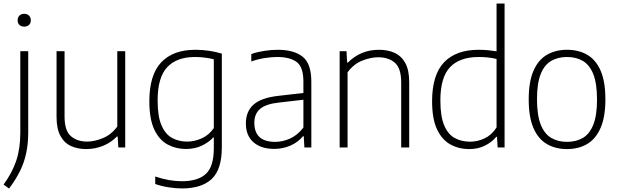

<svg xmlns="http://www.w3.org/2000/svg" viewBox="-31 -828 3472 1078"><path d="M20 230.5 -11 208.5Q38 141 60.5 73.5Q83 6 83 -83.5V-540.5H127.5V-87Q127.5 -22 116.2 31.2Q105 84.5 81.2 132.5Q57.5 180.5 20 230.5ZM105 -678.5Q88.5 -678.5 78.2 -688Q68 -697.5 68 -714Q68 -730.5 78.2 -740.5Q88.5 -750.5 105 -750.5Q121.5 -750.5 131.8 -740.5Q142 -730.5 142 -714Q142 -697.5 131.8 -688Q121.5 -678.5 105 -678.5Z M453.5 9Q405 9 367.2 -8.2Q329.5 -25.5 308 -65.5Q286.5 -105.5 286.5 -172.5V-540.5H331.5V-173Q331.5 -94.5 366.8 -63.8Q402 -33 458.5 -33Q499.5 -33 546.8 -52.5Q594 -72 627.5 -117.5V-540.5H672V0H633.5L629.5 -61.5H625.5Q590.5 -26 545.8 -8.5Q501 9 453.5 9Z M990 230Q955.5 230 914.5 223.5Q873.5 217 840.5 205V163Q881 176.5 917.8 183Q954.5 189.5 989.5 189.5Q1080.5 189.5 1125 148.2Q1169.5 107 1169.5 3.5V-56.5H1166.5Q1141.5 -29 1102.2 -10.2Q1063 8.5 1012.5 8.5Q956.5 8.5 909.8 -16.8Q863 -42 835.2 -100.8Q807.5 -159.5 807.5 -259.5Q807.5 -407.5 874.2 -478Q941 -548.5 1066.5 -548.5Q1104.5 -548.5 1143.2 -542.8Q1182 -537 1214.5 -527V-1.5Q1214.5 123.5 1157.8 176.8Q1101 230 990 230ZM1019.5 -33Q1061.5 -33 1102.2 -51.5Q1143 -70 1169.5 -109V-495Q1149.5 -500.5 1121.5 -504.2Q1093.5 -508 1063.5 -508Q961.5 -508 907.8 -450.8Q854 -393.5 854 -264Q854 -174 876 -123.8Q898 -73.5 935.5 -53.2Q973 -33 1019.5 -33Z M1508.5 8Q1435 8 1392.2 -29.2Q1349.5 -66.5 1349.5 -135Q1349.5 -203 1393.2 -241.2Q1437 -279.5 1533 -290L1672.5 -306V-370Q1672.5 -452 1634.5 -480Q1596.5 -508 1525.5 -508Q1494.5 -508 1456.5 -502.2Q1418.5 -496.5 1380 -483V-524.5Q1412 -536 1452 -542.2Q1492 -548.5 1528 -548.5Q1619 -548.5 1668 -509.8Q1717 -471 1717 -369V0H1678L1674.5 -63H1670Q1642.5 -29.5 1600 -10.8Q1557.5 8 1508.5 8ZM1397 -139Q1397 -31.5 1514 -31.5Q1556 -31.5 1597.8 -50.2Q1639.5 -69 1672.5 -112V-268L1533.5 -252Q1461 -244 1429 -216.2Q1397 -188.5 1397 -139Z M1876 0V-540.5H1914.5L1918 -477H1922.5Q1994 -548.5 2097 -548.5Q2147 -548.5 2185 -531Q2223 -513.5 2244.8 -473.8Q2266.5 -434 2266.5 -366.5V0H2221.5V-365.5Q2221.5 -444.5 2186.2 -475.5Q2151 -506.5 2092 -506.5Q2051.5 -506.5 2003.2 -487.8Q1955 -469 1920.5 -422V0Z M2604 9Q2545 9 2497.8 -17Q2450.5 -43 2422.8 -101.8Q2395 -160.5 2395 -259.5Q2395 -407.5 2462 -478Q2529 -548.5 2657.5 -548.5Q2683.5 -548.5 2709.5 -546Q2735.5 -543.5 2757 -540V-808H2802V0H2763L2759.5 -59.5H2755Q2730.5 -29.5 2691.5 -10.2Q2652.5 9 2604 9ZM2609 -32.5Q2650.5 -32.5 2690.5 -51.5Q2730.5 -70.5 2757 -112.5V-497Q2712.5 -508 2656.5 -508Q2550 -508 2495.8 -450.8Q2441.5 -393.5 2441.5 -264Q2441.5 -174.5 2463 -124Q2484.5 -73.5 2522.2 -53Q2560 -32.5 2609 -32.5Z M3152.5 9Q3088 9 3039.5 -19.2Q2991 -47.5 2964.2 -109Q2937.5 -170.5 2937.5 -270Q2937.5 -369 2964.2 -430.5Q2991 -492 3039.5 -520.2Q3088 -548.5 3152.5 -548.5Q3217.5 -548.5 3266 -520.5Q3314.5 -492.5 3341.2 -431.2Q3368 -370 3368 -270Q3368 -171.5 3341 -109.8Q3314 -48 3265.8 -19.5Q3217.5 9 3152.5 9ZM3152.5 -31.5Q3204 -31.5 3241.8 -53.8Q3279.5 -76 3300.2 -128Q3321 -180 3321 -269Q3321 -359 3300.2 -411.2Q3279.5 -463.5 3241.8 -485.8Q3204 -508 3152.5 -508Q3101.5 -508 3063.5 -486Q3025.5 -464 3004.8 -412.2Q2984 -360.5 2984 -271.5Q2984 -181.5 3004.8 -129Q3025.5 -76.5 3063.5 -54Q3101.5 -31.5 3152.5 -31.5Z"/></svg>

Font: Encode Sans XLt
Style: Regular
Weight: 200
Designer: Multiple Designers
Foundry: Impallari Type
Version: Version 3.002; ttfautohint (v1.8.3) -l 8 -r 50 -G 200 -x 14 